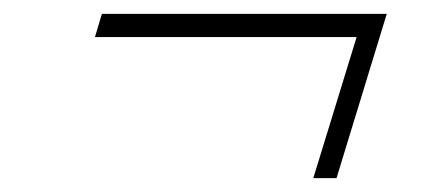

<svg xmlns="http://www.w3.org/2000/svg" viewBox="-20 -391 640 277"><path d="M127 -371H538L465.5 -134H432L494.5 -337.5H117Z"/></svg>

Font: Newsreader Caption ExtraLight
Style: Italic
Weight: 275
Italic angle: -17°
Designer: Hugues Gentile
Foundry: Production Type
Version: Version 1.001